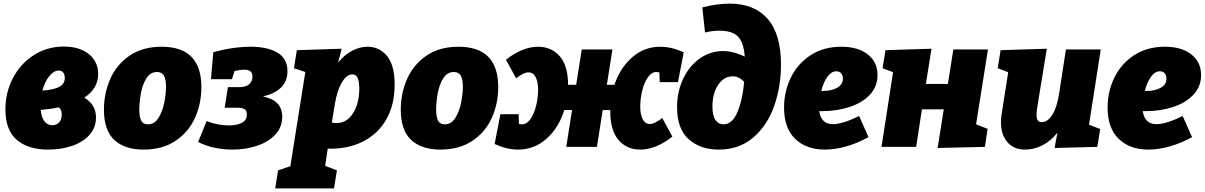

<svg xmlns="http://www.w3.org/2000/svg" viewBox="-20 -814 6676 1064"><path d="M512 -163Q512 -106 475 -65.5Q438 -25 377.5 -5Q317 15 247 15Q136 15 73 -39Q10 -93 10 -208Q10 -302 52 -382Q94 -462 168 -509Q242 -556 333 -556Q420 -556 472 -514.5Q524 -473 524 -404Q524 -323 447 -273Q512 -234 512 -163ZM215 -312Q280 -317 309.5 -333Q339 -349 339 -382Q339 -401 330.5 -412Q322 -423 305 -423Q278 -423 253 -392Q228 -361 215 -312ZM322 -180Q322 -210 304 -219Q257 -209 206 -205Q210 -160 227.5 -140Q245 -120 270 -120Q293 -120 307.5 -135.5Q322 -151 322 -180Z M1096 -331Q1096 -241 1061 -162Q1026 -83 953.5 -34Q881 15 775 15Q672 15 614 -38Q556 -91 556 -207Q556 -297 591 -376.5Q626 -456 698 -505.5Q770 -555 876 -555Q1096 -555 1096 -331ZM752 -205Q752 -166 762.5 -145.5Q773 -125 800 -125Q837 -125 859.5 -162.5Q882 -200 891 -248.5Q900 -297 900 -336Q900 -374 888.5 -394.5Q877 -415 850 -415Q812 -415 790 -378Q768 -341 760 -292.5Q752 -244 752 -205Z M1544 -167Q1544 -109 1505.5 -68Q1467 -27 1404 -6Q1341 15 1268 15Q1217 15 1168 4.5Q1119 -6 1078 -27L1125 -143Q1186 -119 1249 -119Q1293 -119 1320.5 -133.5Q1348 -148 1348 -179Q1348 -204 1332.5 -210.5Q1317 -217 1296 -217H1225L1243 -331H1304Q1342 -331 1360.5 -347Q1379 -363 1379 -389Q1379 -410 1367.5 -419Q1356 -428 1334 -428Q1317 -428 1280 -421L1265 -375H1149L1162 -525Q1274 -555 1369 -555Q1463 -555 1518 -522Q1573 -489 1573 -419Q1573 -364 1537.5 -329Q1502 -294 1437 -280Q1492 -268 1518 -240Q1544 -212 1544 -167Z M1796 10 1782 105 1847 130 1831 230H1505L1521 130L1589 107L1672 -415L1609 -436L1625 -536L1873 -544L1854 -467Q1887 -509 1930 -532Q1973 -555 2017 -555Q2082 -555 2124.5 -504Q2167 -453 2167 -344Q2167 -233 2120.5 -152Q2074 -71 1990 -29Q1906 13 1796 10ZM1836 -239 1819 -135Q1832 -132 1844 -132Q1902 -132 1936.5 -186.5Q1971 -241 1971 -323Q1971 -364 1961.5 -383Q1952 -402 1933 -402Q1901 -402 1874.5 -357Q1848 -312 1836 -239Z M2741 -331Q2741 -241 2706 -162Q2671 -83 2598.5 -34Q2526 15 2420 15Q2317 15 2259 -38Q2201 -91 2201 -207Q2201 -297 2236 -376.5Q2271 -456 2343 -505.5Q2415 -555 2521 -555Q2741 -555 2741 -331ZM2397 -205Q2397 -166 2407.5 -145.5Q2418 -125 2445 -125Q2482 -125 2504.5 -162.5Q2527 -200 2536 -248.5Q2545 -297 2545 -336Q2545 -374 2533.5 -394.5Q2522 -415 2495 -415Q2457 -415 2435 -378Q2413 -341 2405 -292.5Q2397 -244 2397 -205Z M3528 -222Q3528 -180 3541.5 -153.5Q3555 -127 3581 -127Q3608 -127 3650 -160L3706 -57Q3661 -21 3615.5 -3Q3570 15 3529 15Q3453 15 3407.5 -38.5Q3362 -92 3362 -195V-204H3320L3288 0H3118L3150 -204H3107Q3077 -106 3009 -45.5Q2941 15 2851 15Q2789 15 2721 -16L2753 -181H2854L2856 -127Q2868 -125 2873 -125Q2899 -125 2919.5 -154Q2940 -183 2951 -228Q2962 -273 2962 -318Q2962 -360 2948.5 -386.5Q2935 -413 2909 -413Q2882 -413 2840 -380L2784 -483Q2829 -519 2874.5 -537Q2920 -555 2961 -555Q3037 -555 3082.5 -501.5Q3128 -448 3128 -345V-344H3173L3204 -540H3374L3343 -344H3385Q3417 -439 3484 -497Q3551 -555 3639 -555Q3701 -555 3769 -524L3737 -359H3636L3634 -413Q3622 -415 3617 -415Q3591 -415 3570.5 -386Q3550 -357 3539 -312Q3528 -267 3528 -222Z M4308 -456Q4308 -335 4270.5 -227.5Q4233 -120 4155 -52.5Q4077 15 3963 15Q3861 15 3796.5 -42.5Q3732 -100 3732 -220Q3732 -305 3765.5 -376.5Q3799 -448 3857.5 -489.5Q3916 -531 3987 -531Q4045 -531 4107 -500Q4102 -576 4071 -610Q4040 -644 3966 -644Q3928 -644 3887 -634L3872 -773Q3955 -794 4023 -794Q4160 -794 4234 -709.5Q4308 -625 4308 -456ZM4104 -361Q4087 -377 4073 -384Q4059 -391 4041 -391Q3991 -391 3959.5 -343Q3928 -295 3928 -224Q3928 -172 3945 -148.5Q3962 -125 3989 -125Q4038 -125 4066.5 -193Q4095 -261 4104 -361Z M4535 -198H4520Q4530 -126 4596 -126Q4649 -126 4741 -171L4793 -54Q4731 -20 4669 -2.5Q4607 15 4551 15Q4449 15 4387 -44Q4325 -103 4325 -218Q4325 -307 4362.5 -384Q4400 -461 4472 -508Q4544 -555 4642 -555Q4735 -555 4789 -512.5Q4843 -470 4843 -398Q4843 -334 4800.5 -289Q4758 -244 4687.5 -221Q4617 -198 4535 -198ZM4531 -310H4542Q4587 -310 4619 -327.5Q4651 -345 4651 -378Q4651 -396 4641.5 -407.5Q4632 -419 4615 -419Q4587 -419 4565 -388Q4543 -357 4531 -310Z M5263 -540H5455L5389 -125L5453 -100L5438 0L5176 6L5210 -208H5089L5057 0H4865L4929 -414L4871 -436L4887 -536L5142 -544L5111 -349H5233Z M6080 -540 6015 -123 6077 -99 6061 0 5824 6 5840 -79Q5804 -33 5757 -9Q5710 15 5662 15Q5598 15 5562.5 -26.5Q5527 -68 5527 -135Q5527 -155 5530 -176L5567 -414L5509 -436L5525 -536L5781 -544L5729 -225Q5724 -197 5724 -177Q5724 -158 5730.5 -147.5Q5737 -137 5753 -137Q5785 -137 5811 -177Q5837 -217 5849 -294L5887 -540Z M6328 -198H6313Q6323 -126 6389 -126Q6442 -126 6534 -171L6586 -54Q6524 -20 6462 -2.5Q6400 15 6344 15Q6242 15 6180 -44Q6118 -103 6118 -218Q6118 -307 6155.5 -384Q6193 -461 6265 -508Q6337 -555 6435 -555Q6528 -555 6582 -512.5Q6636 -470 6636 -398Q6636 -334 6593.5 -289Q6551 -244 6480.5 -221Q6410 -198 6328 -198ZM6324 -310H6335Q6380 -310 6412 -327.5Q6444 -345 6444 -378Q6444 -396 6434.5 -407.5Q6425 -419 6408 -419Q6380 -419 6358 -388Q6336 -357 6324 -310Z"/></svg>

Font: Bitter Pro Black
Style: Italic
Weight: 900
Italic angle: -9°
Designer: Sol Matas, and Bitter project Authors
Foundry: Sol Matas
Version: Version 1.010